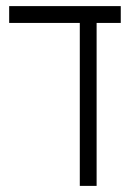

<svg xmlns="http://www.w3.org/2000/svg" viewBox="-20 -608 431 628"><path d="M241 0H296V-533H375V-588H10V-533H241Z"/></svg>

Font: Noto Sans Hebrew Condensed Light
Style: Regular
Weight: 300
Width: 3
Designer: Monotype Design Team
Foundry: Monotype Imaging Inc.
Version: Version 2.004